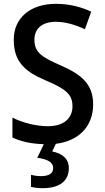

<svg xmlns="http://www.w3.org/2000/svg" viewBox="-20 -744 549 1004"><path d="M340 135C340 84 303 58 253 48L272 8C394 -7 467 -85 467 -198C467 -303 408 -354 297 -402C194 -447 160 -472 160 -537C160 -592 198 -630 271 -630C323 -630 375 -614 424 -591L457 -683C406 -707 344 -724 272 -724C141 -724 51 -652 52 -535C52 -421 111 -369 218 -324C326 -278 359 -250 359 -188C359 -127 315 -84 231 -84C167 -84 96 -103 45 -129V-25C89 -4 143 8 209 10L175 81C225 88 258 102 258 135C258 163 236 177 194 177C176 177 156 174 142 170V233C156 237 178 240 204 240C292 240 340 202 340 135Z"/></svg>

Font: Noto Sans Bengali SemiCondensed Medium
Style: Regular
Weight: 500
Width: 4
Designer: Joana Ranito - Universal Thirst; Jelle Bosma - Monotype Design Team
Foundry: Universal Thirst ehf.
Version: Version 3.000